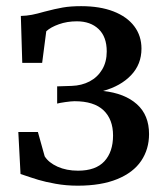

<svg xmlns="http://www.w3.org/2000/svg" viewBox="-20 -578 530 608"><path d="M452 -153.5Q452 -105.5 427 -68.5Q402 -31.5 351.2 -10.8Q300.5 10 226 10Q189.5 10 156.2 4Q123 -2 101.5 -8.5Q80 -15 45 -27L38 -160H100L121.5 -83Q134 -63 162.2 -50.2Q190.5 -37.5 227 -37.5Q283 -37.5 310.5 -67.2Q338 -97 338 -149Q338 -200 307.8 -228.8Q277.5 -257.5 216 -257.5Q206.5 -257.5 187.2 -254.8Q168 -252 161 -250V-304.5L207 -306Q238.5 -307 263.8 -320.2Q289 -333.5 303.5 -357.8Q318 -382 318 -415Q318 -461.5 292.2 -486Q266.5 -510.5 223.5 -510.5Q192.5 -510.5 166.5 -501.2Q140.5 -492 126.5 -479L113.5 -379H50.5L46 -527.5Q64.5 -528 81.2 -531.2Q98 -534.5 120.5 -541Q154.5 -550 178.8 -554.2Q203 -558.5 237 -558.5Q296.5 -558.5 339.5 -541.8Q382.5 -525 405.2 -494.8Q428 -464.5 428 -424Q428 -374.5 395.2 -340Q362.5 -305.5 306.5 -290Q375 -282.5 413.5 -248Q452 -213.5 452 -153.5Z"/></svg>

Font: Merriweather 12pt
Style: Regular
Weight: 400
Designer: Eben Sorkin
Foundry: Eben Sorkin
Version: Version 2.100